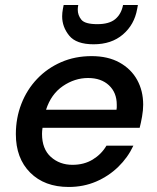

<svg xmlns="http://www.w3.org/2000/svg" viewBox="-20 -731 622 763"><path d="M253 12Q157 12 100 -45Q43 -102 43 -198Q43 -262 65 -318.5Q87 -375 127.5 -417.5Q168 -460 223 -484Q278 -508 344 -508Q409 -508 455 -482.5Q501 -457 525 -413.5Q549 -370 549 -315Q549 -293 544.5 -267.5Q540 -242 535 -223H149Q147 -210 147 -199Q147 -139 182 -107.5Q217 -76 268 -76Q314 -76 348.5 -97Q383 -118 403 -152H510Q488 -105 450 -68Q412 -31 362 -9.5Q312 12 253 12ZM330 -421Q277 -421 230 -389Q183 -357 163 -295H443Q444 -300 444 -304Q444 -304 444 -305Q444 -305 444 -306Q444 -306 444 -307Q444 -307 444 -308Q444 -308 444 -308V-311Q444 -311 444 -311V-312Q444 -314 444 -315Q444 -363 413 -392Q382 -421 330 -421ZM352 -555Q283 -555 255 -589.5Q227 -624 227 -666Q227 -680 230 -696L233 -711H291Q289 -701 289 -693Q289 -670 303.5 -652.5Q318 -635 367 -635Q414 -635 438 -655Q462 -675 469 -711H528L525 -695Q514 -633 468.5 -594Q423 -555 352 -555Z"/></svg>

Font: Ultramarine Medium
Style: Italic
Weight: 500
Italic angle: -10°
Designer: Colophon Foundry, Jonny Pinhorn
Foundry: Colophon Foundry
Version: Version 1.200; ttfautohint (v1.8.3)